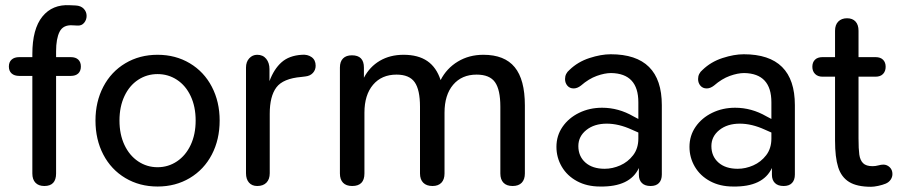

<svg xmlns="http://www.w3.org/2000/svg" viewBox="-20 -706 3451 736"><path d="M104 -41V-415H54Q35 -415 24.5 -424.5Q14 -434 14 -451Q14 -468 24.5 -477.5Q35 -487 54 -487H104V-499Q104 -595 142.5 -642.5Q181 -690 248 -686L270 -685Q290 -684 301 -672.5Q312 -661 312 -645Q312 -630 302.5 -618.5Q293 -607 277 -608L257 -609Q222 -611 208.5 -584.5Q195 -558 195 -509V-487H251Q270 -487 280 -477.5Q290 -468 290 -451Q290 -434 280 -424.5Q270 -415 251 -415H195V-41Q195 7 150 7Q128 7 116 -5.5Q104 -18 104 -41Z M346 -244Q346 -316 376 -373.5Q406 -431 460.5 -463.5Q515 -496 584 -496Q653 -496 707.5 -463.5Q762 -431 792 -373.5Q822 -316 822 -244Q822 -171 792 -113.5Q762 -56 707.5 -23.5Q653 9 584 9Q515 9 460.5 -23.5Q406 -56 376 -113.5Q346 -171 346 -244ZM730 -244Q730 -297 711 -337.5Q692 -378 658.5 -400Q625 -422 584 -422Q543 -422 509.5 -400Q476 -378 457 -337.5Q438 -297 438 -244Q438 -191 457 -150.5Q476 -110 509.5 -87.5Q543 -65 584 -65Q625 -65 658.5 -87.5Q692 -110 711 -150.5Q730 -191 730 -244Z M923 -42V-447Q923 -469 935.5 -482.5Q948 -496 966 -496Q988 -496 1000.5 -480.5Q1013 -465 1013 -441V-395Q1030 -441 1059 -467Q1088 -493 1137 -496Q1159 -498 1174.5 -487Q1190 -476 1190 -454Q1190 -438 1179.5 -426.5Q1169 -415 1151 -413L1135 -411Q1065 -405 1039.5 -371Q1014 -337 1014 -270V-42Q1014 -19 1001.5 -6Q989 7 966 7Q946 7 934.5 -6Q923 -19 923 -42Z M1283 -41V-447Q1283 -470 1295 -482Q1307 -494 1329 -494Q1375 -494 1375 -447V-408Q1397 -450 1436 -473Q1475 -496 1527 -496Q1583 -496 1618 -472Q1653 -448 1669 -399Q1692 -444 1735 -470Q1778 -496 1833 -496Q1914 -496 1953 -448.5Q1992 -401 1992 -302V-41Q1992 -18 1980 -5.5Q1968 7 1945 7Q1922 7 1910 -5.5Q1898 -18 1898 -41V-297Q1898 -362 1877.5 -391Q1857 -420 1807 -420Q1750 -420 1717 -381Q1684 -342 1684 -274V-41Q1684 -18 1672 -5.5Q1660 7 1638 7Q1615 7 1602.5 -5.5Q1590 -18 1590 -41V-297Q1590 -362 1569.5 -391Q1549 -420 1500 -420Q1443 -420 1410 -381Q1377 -342 1377 -274V-41Q1377 7 1330 7Q1307 7 1295 -5.5Q1283 -18 1283 -41Z M2113 -143Q2113 -186 2136.5 -220Q2160 -254 2200 -273.5Q2240 -293 2288 -293Q2351 -293 2408 -260L2427 -250V-314Q2427 -424 2323 -426Q2298 -426 2267.5 -415Q2237 -404 2207 -378Q2193 -367 2179 -367Q2164 -367 2155 -377.5Q2146 -388 2146 -403Q2146 -424 2163 -438Q2195 -469 2239.5 -483.5Q2284 -498 2321 -498Q2517 -498 2517 -303V-37Q2517 -16 2506 -4.5Q2495 7 2474 7Q2452 7 2440.5 -4.5Q2429 -16 2429 -36V-62Q2395 11 2280 9Q2230 9 2192 -11.5Q2154 -32 2133.5 -67Q2113 -102 2113 -143ZM2298 -59Q2328 -59 2357.5 -72Q2387 -85 2407 -111Q2427 -137 2427 -175V-198L2402 -209Q2352 -232 2306 -232Q2258 -232 2227.5 -207.5Q2197 -183 2197 -146Q2197 -107 2224 -83Q2251 -59 2298 -59Z M2623 -143Q2623 -186 2646.5 -220Q2670 -254 2710 -273.5Q2750 -293 2798 -293Q2861 -293 2918 -260L2937 -250V-314Q2937 -424 2833 -426Q2808 -426 2777.5 -415Q2747 -404 2717 -378Q2703 -367 2689 -367Q2674 -367 2665 -377.5Q2656 -388 2656 -403Q2656 -424 2673 -438Q2705 -469 2749.5 -483.5Q2794 -498 2831 -498Q3027 -498 3027 -303V-37Q3027 -16 3016 -4.5Q3005 7 2984 7Q2962 7 2950.5 -4.5Q2939 -16 2939 -36V-62Q2905 11 2790 9Q2740 9 2702 -11.5Q2664 -32 2643.5 -67Q2623 -102 2623 -143ZM2808 -59Q2838 -59 2867.5 -72Q2897 -85 2917 -111Q2937 -137 2937 -175V-198L2912 -209Q2862 -232 2816 -232Q2768 -232 2737.5 -207.5Q2707 -183 2707 -146Q2707 -107 2734 -83Q2761 -59 2808 -59Z M3181 -167V-412H3133Q3115 -412 3104.5 -422.5Q3094 -433 3094 -450Q3094 -467 3104 -477Q3114 -487 3133 -487H3181V-588Q3181 -611 3193.5 -623.5Q3206 -636 3227 -636Q3248 -636 3259.5 -623.5Q3271 -611 3271 -588V-487H3336Q3355 -487 3365 -477Q3375 -467 3375 -450Q3375 -433 3365 -422.5Q3355 -412 3336 -412H3271V-175Q3271 -135 3274 -113.5Q3277 -92 3288.5 -80.5Q3300 -69 3325 -69Q3336 -69 3347 -72Q3358 -75 3366 -75Q3380 -75 3390.5 -65Q3401 -55 3401 -39Q3401 -27 3394 -17Q3387 -7 3375 -2Q3363 3 3346.5 6.5Q3330 10 3319 10Q3265 10 3235 -8.5Q3205 -27 3193 -65Q3181 -103 3181 -167Z"/></svg>

Font: SN Pro
Style: Regular
Weight: 400
Designer: Tobias Whetton
Foundry: Supernotes
Version: Version 1.003